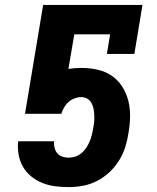

<svg xmlns="http://www.w3.org/2000/svg" viewBox="-20 -755 640 783"><path d="M260 8Q232 8 204.5 4.5Q177 1 152.5 -9Q128 -19 107.5 -35.5Q87 -52 74 -74.5Q61 -97 56 -124Q51 -151 54 -178V-179H201L200 -173Q200 -161 203.5 -149Q207 -137 215 -128.5Q223 -120 235 -116Q247 -112 260 -112Q274 -112 287.5 -116.5Q301 -121 312.5 -130.5Q324 -140 332 -152.5Q340 -165 345.5 -178Q351 -191 354.5 -205Q358 -219 360 -232Q363 -245 364 -258.5Q365 -272 364.5 -285.5Q364 -299 361.5 -311.5Q359 -324 353 -335Q347 -346 336 -352.5Q325 -359 311 -359Q298 -359 284.5 -354Q271 -349 260 -339.5Q249 -330 241.5 -317Q234 -304 230 -291H82L156 -735H561L528 -535H416L429 -615H283L259 -474Q272 -476 285 -477Q298 -478 311 -478Q345 -478 377 -471Q409 -464 435 -446.5Q461 -429 478 -402.5Q495 -376 503 -345Q511 -314 510.5 -280.5Q510 -247 504 -213Q500 -185 491 -156Q482 -127 465.5 -100.5Q449 -74 426 -52.5Q403 -31 375.5 -17Q348 -3 318.5 2.5Q289 8 260 8Z"/></svg>

Font: Iosevka Slab Heavy Extended
Style: Italic
Weight: 900
Width: 7
Italic angle: -9°
Monospace: yes
Designer: Belleve Invis
Foundry: Belleve Invis
Version: Version 11.1.0; ttfautohint (v1.8.3)